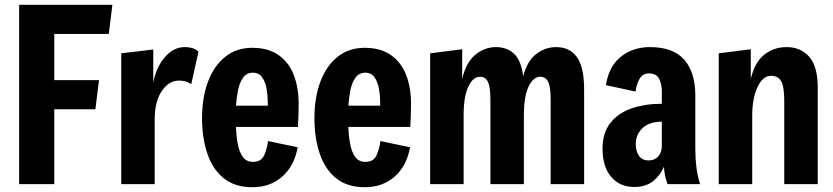

<svg xmlns="http://www.w3.org/2000/svg" viewBox="-20 -770 3485 803"><path d="M60 0V-750H450L435 -628H207V-435H394L379 -313H207V0Z M487 0V-547L621 -563V-424Q633 -489 669.5 -531Q706 -573 752 -573Q791 -573 810 -554L780 -418Q759 -433 729 -433Q686 -433 656.5 -389Q627 -345 627 -271V0Z M1036 13Q961 13 914.5 -25.5Q868 -64 846.5 -129.5Q825 -195 825 -276Q825 -362 850 -428.5Q875 -495 922 -532.5Q969 -570 1035 -570Q1103 -570 1146 -539Q1189 -508 1209 -455.5Q1229 -403 1229 -336Q1229 -290 1226 -239H967Q968 -204 974 -170Q980 -136 995 -114.5Q1010 -93 1038 -93Q1072 -93 1084.5 -120Q1097 -147 1101 -180L1225 -154Q1211 -76 1160.5 -31.5Q1110 13 1036 13ZM967 -328H1100V-342Q1100 -370 1095 -398.5Q1090 -427 1076.5 -446.5Q1063 -466 1038 -466Q1012 -466 997 -445.5Q982 -425 975.5 -393Q969 -361 967 -328Z M1506 13Q1431 13 1384.5 -25.5Q1338 -64 1316.5 -129.5Q1295 -195 1295 -276Q1295 -362 1320 -428.5Q1345 -495 1392 -532.5Q1439 -570 1505 -570Q1573 -570 1616 -539Q1659 -508 1679 -455.5Q1699 -403 1699 -336Q1699 -290 1696 -239H1437Q1438 -204 1444 -170Q1450 -136 1465 -114.5Q1480 -93 1508 -93Q1542 -93 1554.5 -120Q1567 -147 1571 -180L1695 -154Q1681 -76 1630.5 -31.5Q1580 13 1506 13ZM1437 -328H1570V-342Q1570 -370 1565 -398.5Q1560 -427 1546.5 -446.5Q1533 -466 1508 -466Q1482 -466 1467 -445.5Q1452 -425 1445.5 -393Q1439 -361 1437 -328Z M1779 0V-547L1913 -564V-440Q1929 -509 1968 -541Q2007 -573 2054 -573Q2101 -573 2130.5 -544.5Q2160 -516 2168 -451Q2185 -515 2222.5 -544Q2260 -573 2306 -573Q2363 -573 2393 -531Q2423 -489 2423 -394V0H2283V-354Q2283 -407 2272.5 -428Q2262 -449 2240 -449Q2210 -449 2190.5 -407.5Q2171 -366 2171 -287V0H2031V-354Q2031 -407 2020.5 -428Q2010 -449 1988 -449Q1958 -449 1938.5 -407.5Q1919 -366 1919 -287V0Z M2632 12Q2572 12 2536 -30.5Q2500 -73 2500 -148Q2500 -214 2532.5 -255.5Q2565 -297 2621 -316.5Q2677 -336 2748 -336V-387Q2748 -418 2736.5 -440.5Q2725 -463 2694 -463Q2668 -463 2655 -440.5Q2642 -418 2638 -387L2514 -414Q2527 -494 2577.5 -533.5Q2628 -573 2698 -573Q2796 -573 2842 -520Q2888 -467 2888 -372V-148Q2888 -108 2892.5 -71Q2897 -34 2908 0H2772Q2758 -36 2757 -73Q2742 -37 2711.5 -12.5Q2681 12 2632 12ZM2639 -168Q2639 -137 2652.5 -118Q2666 -99 2693 -99Q2718 -99 2733 -116Q2748 -133 2748 -160V-261Q2696 -261 2667.5 -234.5Q2639 -208 2639 -168Z M2986 0V-547L3120 -564V-440Q3136 -509 3176 -541Q3216 -573 3270 -573Q3329 -573 3364.5 -532.5Q3400 -492 3400 -404V0H3260V-348Q3260 -408 3247 -430.5Q3234 -453 3205 -453Q3170 -453 3148 -405.5Q3126 -358 3126 -287V0Z"/></svg>

Font: Freeman
Style: Regular
Weight: 400
Designer: Vernon Adams, Aoife Mooney, Rodrigo Fuenzalida
Foundry: Rodrigo Fuenzalida
Version: Version 1.000; ttfautohint (v1.8.4.7-5d5b)